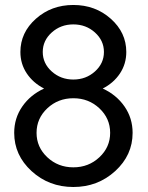

<svg xmlns="http://www.w3.org/2000/svg" viewBox="-20 -729 595 772"><path d="M188 -598.4Q151.9 -565.9 151.9 -520Q151.9 -474.1 188 -441.7Q224.1 -409.2 274.9 -409.2Q325.7 -409.2 361.8 -441.7Q397.9 -474.1 397.9 -520Q397.9 -565.9 361.8 -598.4Q325.7 -630.9 274.9 -630.9Q224.1 -630.9 188 -598.4ZM62 -520Q62 -598.1 124.3 -653.6Q186.5 -709 274.9 -709Q363.3 -709 425.5 -653.6Q487.8 -598.1 487.8 -520Q487.8 -472.2 462.4 -433.8Q437 -395.5 393.1 -373Q448.2 -347.7 480.7 -300.8Q513.2 -253.9 513.2 -194.8Q513.2 -105 443.1 -41Q373 22.9 274.9 22.9Q176.8 22.9 106.9 -41Q37.1 -105 37.1 -194.8Q37.1 -253.9 69.6 -300.8Q102.1 -347.7 157.2 -373Q113.3 -395.5 87.6 -433.8Q62 -472.2 62 -520ZM127 -194.8Q127 -137.2 170.2 -96.7Q213.4 -56.2 274.9 -56.2Q336.4 -56.2 379.6 -96.7Q422.9 -137.2 422.9 -194.8Q422.9 -252.9 379.6 -293.5Q336.4 -334 274.9 -334Q213.4 -334 170.2 -293.5Q127 -252.9 127 -194.8Z"/></svg>

Font: Miedinger*
Style: Book
Weight: 400
Version: Version 001.000